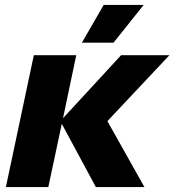

<svg xmlns="http://www.w3.org/2000/svg" viewBox="-20 -763 711 783"><path d="M314 -589H443L566 -743H403ZM4 0H177L232 -258L371 0H569L418 -269L671 -538H474L237 -281L291 -538H118Z"/></svg>

Font: Geist ExtraBold
Style: Italic
Weight: 800
Italic angle: -12°
Designer: Basement.studio, Andrés Briganti, Mateo Zaragoza
Foundry: Basement.studio, Vercel, Andrés Briganti, Guido Ferreyra, Mateo Zaragoza
Version: Version 1.500